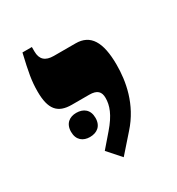

<svg xmlns="http://www.w3.org/2000/svg" viewBox="-111 -721 522 565"><g transform="rotate(-30 150.0 -439.0)"><path d="M149 -231 201 -290C255 -350 267 -422 267 -477C267 -555 244 -592 194 -592H120C91 -592 77 -605 77 -632V-647H45C31 -587 26 -561 26 -525C26 -465 46 -441 94 -441H153C180 -441 190 -430 190 -409C190 -384 181 -357 148 -319L110 -275ZM52 -373C52 -345 70 -332 93 -332C117 -332 135 -345 135 -373C135 -401 117 -414 93 -414C70 -414 52 -401 52 -373Z"/></g></svg>

Font: Noto Serif Hebrew SemiCondensed
Style: Bold
Weight: 700
Width: 4
Designer: Monotype Design Team
Foundry: Monotype Imaging Inc.
Version: Version 2.004